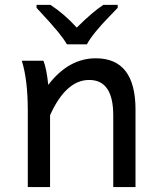

<svg xmlns="http://www.w3.org/2000/svg" viewBox="-20 -759 645 779"><path d="M529.8 0H439.5V-291Q439.5 -434.6 341.8 -434.6Q247.6 -434.6 183.1 -291.5V0H92.8V-309.1Q92.8 -435.5 68.4 -512.7H156.2Q168.9 -481 175.8 -414.6Q258.3 -522.5 368.7 -522.5Q529.8 -522.5 529.8 -314ZM332.5 -579.1H251.5Q240.2 -599.1 215.3 -629.9Q190.4 -660.6 128.4 -727.1V-739.3H184.6Q240.2 -703.1 291.5 -647Q355 -710.4 399.4 -739.3H457.5V-727.1L425.3 -693.8Q355 -621.6 332.5 -579.1Z"/></svg>

Font: Cadman
Style: Regular
Weight: 400
Designer: Paul James MIller
Foundry: High-Logic / Made with FontCreator
Version: Version 2.114;March 28, 2021;FontCreator 13.0.0.2683 64-bit